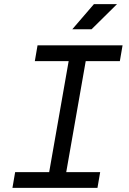

<svg xmlns="http://www.w3.org/2000/svg" viewBox="-20 -914 626 934"><path d="M40.5 0H454.1L467.3 -76.7H302.2L397 -616.7H563L576.2 -693.4H162.6L149.4 -616.7H314L219.2 -76.7H53.7ZM331.5 -771.5H425.3L549.3 -894H437Z"/></svg>

Font: Cascadia Code SemiLight
Style: Italic
Weight: 350
Italic angle: -10°
Monospace: yes
Designer: Aaron Bell
Foundry: Saja Typeworks
Version: Version 2404.023